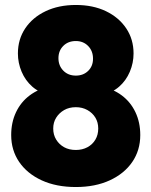

<svg xmlns="http://www.w3.org/2000/svg" viewBox="-20 -741 609 772"><path d="M285 11Q206 11 147.5 -16Q89 -43 57 -90Q25 -137 25 -198Q25 -249 44.5 -290Q64 -331 99.5 -357.5Q135 -384 181 -393L178 -360Q138 -368 110 -392.5Q82 -417 67 -452.5Q52 -488 52 -526Q52 -583 81.5 -627Q111 -671 163.5 -696Q216 -721 285 -721Q354 -721 406 -696Q458 -671 487.5 -627Q517 -583 517 -526Q517 -488 502 -452.5Q487 -417 459 -392.5Q431 -368 391 -360L387 -393Q434 -384 469.5 -357.5Q505 -331 524.5 -290Q544 -249 544 -198Q544 -137 512 -90Q480 -43 421.5 -16Q363 11 285 11ZM285 -138Q311 -138 331.5 -149Q352 -160 363.5 -179.5Q375 -199 375 -224Q375 -249 363.5 -268Q352 -287 331.5 -298.5Q311 -310 285 -310Q258 -310 238 -298.5Q218 -287 206 -268Q194 -249 194 -224Q194 -199 206 -179.5Q218 -160 238 -149Q258 -138 285 -138ZM285 -437Q315 -437 334.5 -456Q354 -475 354 -505Q354 -536 334.5 -556Q315 -576 285 -576Q254 -576 234.5 -556.5Q215 -537 215 -507Q215 -477 234.5 -457Q254 -437 285 -437Z"/></svg>

Font: Outfit Thin ExtraBold
Style: Regular
Weight: 800
Version: Version 1.100;gftools[0.9.27]